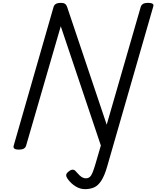

<svg xmlns="http://www.w3.org/2000/svg" viewBox="-20 -1035 1096 1346"><path d="M732 130Q713 197 690 232Q667 267 639 279Q611 291 576 291Q542 291 510.5 272Q479 253 454 219Q444 205 444 192.5Q444 180 463 166Q478 154 490.5 154.5Q503 155 512 167Q526 183 537.5 194Q549 205 560 210Q571 215 582 215Q599 215 610 205Q621 195 630 172Q639 149 650 112L687 -15L406 -851L163 -14Q159 0 146.5 7Q134 14 112 14Q68 14 76 -14L356 -988Q361 -1002 373.5 -1008.5Q386 -1015 407 -1015Q425 -1015 435 -1008.5Q445 -1002 450 -988L728 -161L967 -988Q972 -1002 984.5 -1008.5Q997 -1015 1018 -1015Q1064 -1015 1054 -988Z"/></svg>

Font: Playwrite AU NSW
Style: Regular
Weight: 400
Designer: Veronika Burian, José Scaglione
Foundry: TypeTogether
Version: Version 1.002